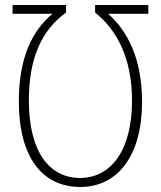

<svg xmlns="http://www.w3.org/2000/svg" viewBox="-20 -734 640 765"><path d="M571 -714H359V-684C444 -616 506 -505 506 -333C506 -136 423 -25 299 -25C174 -25 95 -133 95 -334C95 -501 145 -613 243 -684V-714H30V-679H189C111 -614 55 -508 55 -330C55 -107 149 11 300 11C449 11 546 -114 546 -328C546 -504 486 -612 411 -679H571Z"/></svg>

Font: Noto Sans Mono ExtraLight
Style: Regular
Weight: 200
Designer: Monotype Design Team
Foundry: Monotype Imaging Inc.
Version: Version 2.014